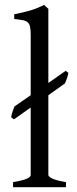

<svg xmlns="http://www.w3.org/2000/svg" viewBox="-20 -777 321 797"><path d="M34.2 0V-21Q55.2 -24.4 69.3 -28.1Q83.5 -31.7 91.8 -35.4Q100.1 -39.1 103.8 -43Q107.4 -46.9 107.4 -50.8V-330.6L38.1 -281.7L26.4 -290Q27.3 -296.4 28.3 -300.3Q29.3 -304.2 30.5 -308.3Q31.7 -312.5 33.9 -318.6Q36.1 -324.7 40 -335L107.4 -381.8V-632.8Q107.4 -654.8 104.5 -667Q101.6 -679.2 93.8 -685.3Q85.9 -691.4 72.8 -693.6Q59.6 -695.8 39.1 -698.2V-717.8Q74.2 -724.6 103.5 -732.9Q132.8 -741.2 163.1 -756.8L180.7 -740.2V-432.6L252.4 -482.9L263.7 -475.1Q262.2 -466.8 261 -461.9Q259.8 -457 258.3 -452.9Q256.8 -448.7 254.9 -443.8Q252.9 -439 249.5 -430.7L180.7 -381.8V-50.8Q180.7 -43.5 197.3 -35.6Q213.9 -27.8 253.9 -21V0Z"/></svg>

Font: Noto Serif Devanagari
Style: Bold
Weight: 700
Designer: Monotype Design Team
Foundry: Monotype Imaging Inc.
Version: Version 1.01